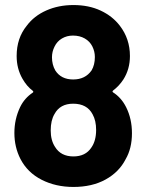

<svg xmlns="http://www.w3.org/2000/svg" viewBox="-20 -733 581 761"><path d="M503 -205Q503 -145 478 -102Q452 -51 398.5 -21.5Q345 8 271 8Q201 8 145 -20.5Q89 -49 61 -103Q37 -150 37 -206Q37 -261 60 -309Q77 -344 110 -366Q114 -369 110 -373Q86 -391 69 -421Q46 -461 46 -511Q46 -582 86 -631Q115 -670 163.5 -691.5Q212 -713 271 -713Q332 -713 379 -691Q426 -669 455 -631Q495 -579 495 -511Q495 -459 469 -418Q452 -392 428 -374Q424 -370 428 -367Q461 -346 480 -308Q503 -262 503 -205ZM186 -506Q186 -477 199 -454Q222 -418 270 -418Q318 -418 343 -454Q356 -476 356 -507Q356 -529 346 -549Q336 -569 316 -580.5Q296 -592 269 -592Q245 -592 225.5 -580.5Q206 -569 196 -548Q186 -528 186 -506ZM361 -218Q361 -255 347 -280Q325 -322 270 -322Q218 -322 196 -281Q181 -256 181 -216Q181 -177 198 -151Q221 -113 271 -113Q319 -113 342 -148Q361 -175 361 -218Z"/></svg>

Font: Amber EN
Style: Bold
Weight: 700
Designer: Jeremy Tribby
Foundry: Tribby Type
Version: Version 1.408 November 24, 2021